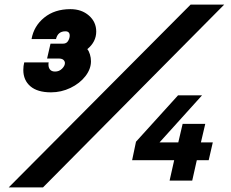

<svg xmlns="http://www.w3.org/2000/svg" viewBox="-20 -790 1011 840"><path d="M18 30 814 -770H961L168 30ZM82 -484Q82 -501 86 -517H193Q192 -514 192 -507Q192 -494 199 -485.5Q206 -477 221 -477Q239 -477 251.5 -489.5Q264 -502 264 -514Q264 -522 257.5 -528Q251 -534 236 -534H186L201 -599H256Q271 -599 278 -611Q285 -623 285 -634Q285 -653 266 -653Q233 -653 225 -619H118Q128 -676 173.5 -713Q219 -750 288 -750Q337 -750 369 -722Q401 -694 401 -652Q401 -607 362 -575Q369 -567 373.5 -552Q378 -537 378 -522Q378 -488 353.5 -456.5Q329 -425 288.5 -405.5Q248 -386 203 -386Q144 -386 113 -412.5Q82 -439 82 -484ZM722 0 742 -89H558L575 -170L759 -373H864L678 -167H760L779 -248H878L859 -167H911L893 -89H841L821 0Z"/></svg>

Font: Arvo
Style: Bold Italic
Weight: 700
Italic angle: -13°
Designer: Anton Koovit (Cyrillic Expansion: Cyreal)
Foundry: Anton Koovit, Yassin Baggar
Version: Version 3.000